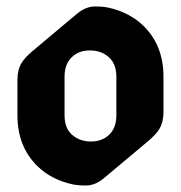

<svg xmlns="http://www.w3.org/2000/svg" viewBox="-20 -567 562 597"><path d="M247.1 9.8Q221.7 9.8 204.1 5.9Q139.6 -8.8 98.1 -48.8Q34.2 -109.9 34.2 -208.5V-318.4Q34.2 -349.6 46.4 -370.1Q57.1 -388.2 81.1 -408.2L220.2 -524.9Q247.1 -546.9 275.4 -546.9Q300.8 -546.9 318.4 -543Q382.3 -528.3 424.3 -488.3Q488.3 -427.2 488.3 -328.6V-218.8Q488.3 -188 476.1 -167Q465.8 -149.4 441.4 -128.9L302.2 -12.2Q275.4 9.8 247.1 9.8ZM318.8 -147.5Q341.8 -168.9 341.8 -208.5V-328.6Q341.8 -368.7 317.9 -389.6Q293.9 -410.2 259.8 -410.2Q224.6 -410.2 203.6 -389.6Q180.7 -368.2 180.7 -328.6V-208.5Q180.7 -167.5 204.6 -147.5Q228.5 -127 262.7 -127Q296.9 -127 318.8 -147.5Z"/></svg>

Font: Gothica
Style: Bold
Weight: 700
Designer: Wojciech Kalinowski "wmk69" (wmk69@o2.pl)
Foundry: Wojciech Kalinowski "wmk69" (wmk69@o2.pl)
Version: Version 2.1.0; 2021-05-14